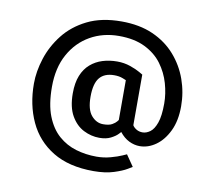

<svg xmlns="http://www.w3.org/2000/svg" viewBox="-73 -618 897 807"><g transform="rotate(10 375.5 -214.0)"><path d="M535 60Q535 60 516 71.5Q497 83 461 94.5Q425 106 375 106Q270 106 201 64Q132 22 98.5 -50.5Q65 -123 65 -213Q65 -265 83 -321Q101 -377 139 -425.5Q177 -474 237.5 -504Q298 -534 383 -534Q460 -534 517.5 -508.5Q575 -483 613.5 -439Q652 -395 671.5 -340Q691 -285 691 -226Q691 -164 670 -120.5Q649 -77 616.5 -54Q584 -31 548 -31Q525 -31 502.5 -42Q480 -53 462 -76Q462 -76 452.5 -66Q443 -56 423.5 -46Q404 -36 375 -36Q340 -36 307.5 -52.5Q275 -69 254 -105.5Q233 -142 233 -201Q233 -246 245.5 -277Q258 -308 280.5 -327.5Q303 -347 332 -356Q361 -365 394 -365Q424 -365 450 -356Q476 -347 491.5 -338Q507 -329 507 -329V-113Q512 -104 523.5 -97Q535 -90 550 -90Q566 -90 582 -101.5Q598 -113 608.5 -142.5Q619 -172 619 -225Q619 -267 606.5 -310.5Q594 -354 567 -390.5Q540 -427 494.5 -449.5Q449 -472 383 -472Q315 -472 260.5 -441Q206 -410 174 -352Q142 -294 142 -213Q142 -138 161.5 -88.5Q181 -39 214 -10Q247 19 289 31.5Q331 44 377 44Q408 44 437 36Q466 28 484 20Q502 12 502 12ZM443 -294Q443 -294 428 -300Q413 -306 392 -306Q350 -306 329.5 -281Q309 -256 309 -200Q309 -145 330.5 -120Q352 -95 381 -95Q406 -95 419 -102.5Q432 -110 437.5 -117Q443 -124 443 -124Z"/></g></svg>

Font: Podkova VF Beta
Style: Regular
Weight: 400
Designer: Ilya Yudin
Foundry: Cyreal (www.cyreal.org)
Version: Version 2.100